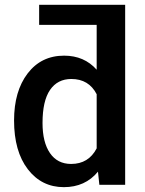

<svg xmlns="http://www.w3.org/2000/svg" viewBox="-20 -770 604 800"><path d="M38.6 -268.1Q38.6 -390.1 95.2 -464.1Q151.9 -538.1 247.1 -538.1Q331.1 -538.1 382.8 -479.5V-666.5H143.1V-750H501.5V0H394L388.2 -54.7Q335 9.8 246.1 9.8Q153.3 9.8 95.9 -64.9Q38.6 -139.6 38.6 -268.1ZM157.2 -257.8Q157.2 -177.2 188.2 -132.1Q219.2 -86.9 276.4 -86.9Q349.1 -86.9 382.8 -151.9V-377.4Q350.1 -440.9 277.3 -440.9Q219.7 -440.9 188.5 -395.3Q157.2 -349.6 157.2 -257.8Z"/></svg>

Font: Roboto Medium
Style: Regular
Weight: 500
Designer: Google
Version: Version 2.134; 2016; ttfautohint (v1.6)